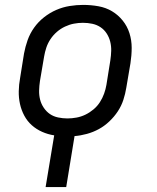

<svg xmlns="http://www.w3.org/2000/svg" viewBox="-20 -548 640 783"><path d="M166 215 201 4Q175 0 151.5 -10.5Q128 -21 109.5 -37.5Q91 -54 79 -76.5Q67 -99 61.5 -124Q56 -149 56.5 -176Q57 -203 62 -230L78 -330Q83 -357 92.5 -384Q102 -411 119 -435Q136 -459 159.5 -477.5Q183 -496 209.5 -507.5Q236 -519 264 -523.5Q292 -528 319 -528Q351 -528 381.5 -522.5Q412 -517 437 -502Q462 -487 480.5 -464Q499 -441 508 -412.5Q517 -384 517 -353Q517 -322 512 -290L495 -190Q491 -165 483 -140.5Q475 -116 460.5 -94Q446 -72 426 -53Q406 -34 383 -21.5Q360 -9 334.5 -2Q309 5 284 7L250 215ZM255 -65Q273 -65 292 -68.5Q311 -72 328.5 -80.5Q346 -89 361.5 -102Q377 -115 387.5 -131.5Q398 -148 404.5 -166Q411 -184 414 -202L430 -302Q433 -322 433.5 -341Q434 -360 429.5 -378Q425 -396 415 -411.5Q405 -427 390 -437Q375 -447 356.5 -451Q338 -455 318 -455Q300 -455 281.5 -451.5Q263 -448 245 -439.5Q227 -431 212 -418Q197 -405 186 -388.5Q175 -372 169 -354Q163 -336 160 -318L143 -218Q140 -198 139.5 -179Q139 -160 143.5 -142Q148 -124 158.5 -108.5Q169 -93 183.5 -83Q198 -73 217 -69Q236 -65 255 -65Z"/></svg>

Font: Iosevka SS04 Extended
Style: Italic
Weight: 400
Width: 7
Italic angle: -9°
Monospace: yes
Designer: Belleve Invis
Foundry: Belleve Invis
Version: Version 19.0.0; ttfautohint (v1.8.4)